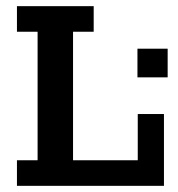

<svg xmlns="http://www.w3.org/2000/svg" viewBox="-20 -603 577 623"><path d="M35 0V-83H102V-500H35V-583H284V-500H217V-83H427V-233H512V0ZM426 -352V-445H524V-352Z"/></svg>

Font: Rokkitt SemiBold
Style: Regular
Weight: 600
Designer: Vernon Adams
Foundry: Vernon Adams
Version: Version 3.103